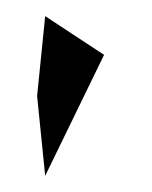

<svg xmlns="http://www.w3.org/2000/svg" viewBox="-20 -846 188 238"><path d="M36 -628 109 -778 36 -826 26 -727Z"/></svg>

Font: bitstorm
Style: sucn
Weight: 400
Version: Version 0.2